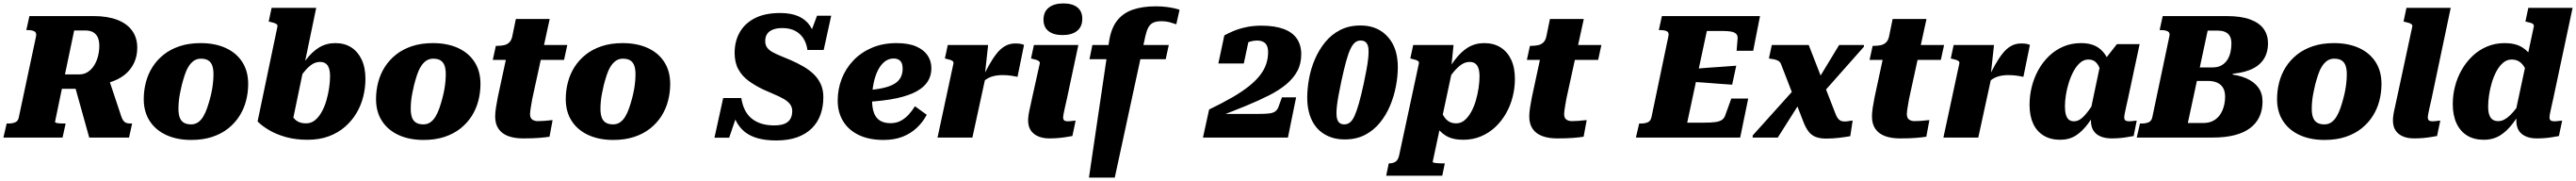

<svg xmlns="http://www.w3.org/2000/svg" viewBox="-56 -804 15071 1058"><path d="M377 -319 575 -359 652 -128Q658 -109 665.5 -99Q673 -89 683 -85.5Q693 -82 707 -82H717L699 0H466ZM328 -82 310 0H-36L-17 -82H-7Q16 -82 33 -89Q50 -96 54 -118L155 -592Q159 -613 145.5 -620.5Q132 -628 108 -628H98L116 -710H492Q572 -710 629 -688.5Q686 -667 716.5 -625.5Q747 -584 747 -525Q747 -475 727.5 -434.5Q708 -394 671.5 -365.5Q635 -337 582.5 -321.5Q530 -306 463 -304Q454 -299 449 -296Q444 -293 440.5 -290.5Q437 -288 431 -285H306L266 -92Q265 -89 271.5 -86.5Q278 -84 290 -83Q302 -82 316 -82ZM441 -626H378L324 -369H407Q436 -369 458 -383.5Q480 -398 495 -422Q510 -446 517.5 -476Q525 -506 525 -536Q525 -566 516 -585.5Q507 -605 489 -615.5Q471 -626 441 -626Z M1173 -229Q1180 -255 1184.5 -280Q1189 -305 1191 -328Q1193 -351 1193 -371Q1193 -400 1186 -420Q1179 -440 1163 -450.5Q1147 -461 1119 -461Q1096 -461 1078.5 -449Q1061 -437 1047.5 -415.5Q1034 -394 1025 -366.5Q1016 -339 1008 -309Q1002 -283 997 -258Q992 -233 990 -210Q988 -187 988 -167Q988 -139 995 -118.5Q1002 -98 1018.5 -87.5Q1035 -77 1062 -77Q1085 -77 1102.5 -89Q1120 -101 1133 -122.5Q1146 -144 1155.5 -171.5Q1165 -199 1173 -229ZM785 -225Q785 -275 797.5 -323Q810 -371 836 -412Q862 -453 901.5 -484.5Q941 -516 995 -534Q1049 -552 1118 -552Q1202 -552 1264.5 -523.5Q1327 -495 1361.5 -441.5Q1396 -388 1396 -313Q1396 -263 1383.5 -215Q1371 -167 1345 -126Q1319 -85 1279.5 -53.5Q1240 -22 1186 -4Q1132 14 1063 14Q980 14 917.5 -14.5Q855 -43 820 -96.5Q785 -150 785 -225Z M1735 -83Q1764 -83 1786.5 -101Q1809 -119 1826 -149.5Q1843 -180 1853.5 -216.5Q1864 -253 1869.5 -289.5Q1875 -326 1875 -357Q1875 -387 1868.5 -405.5Q1862 -424 1849 -433Q1836 -442 1816 -442Q1791 -442 1769 -427.5Q1747 -413 1722.5 -383Q1698 -353 1666 -307L1660 -338Q1697 -405 1733 -453Q1769 -501 1811 -526.5Q1853 -552 1906 -552Q1960 -552 1999 -527Q2038 -502 2060 -455.5Q2082 -409 2082 -343Q2082 -290 2069 -238.5Q2056 -187 2029 -142Q2002 -97 1961.5 -62Q1921 -27 1866.5 -7Q1812 13 1744 13Q1674 13 1618 -2.5Q1562 -18 1520 -42.5Q1478 -67 1451 -94L1567 -648Q1569 -656 1564 -661Q1559 -666 1549 -669.5Q1539 -673 1525 -676L1516 -678L1533 -758H1794L1651 -72Q1640 -82 1633 -94Q1626 -106 1624 -118.5Q1622 -131 1625 -143.5Q1628 -156 1636 -169Q1643 -144 1655 -124.5Q1667 -105 1686 -94Q1705 -83 1735 -83Z M2532 -229Q2539 -255 2543.5 -280Q2548 -305 2550 -328Q2552 -351 2552 -371Q2552 -400 2545 -420Q2538 -440 2522 -450.5Q2506 -461 2478 -461Q2455 -461 2437.5 -449Q2420 -437 2406.5 -415.5Q2393 -394 2384 -366.5Q2375 -339 2367 -309Q2361 -283 2356 -258Q2351 -233 2349 -210Q2347 -187 2347 -167Q2347 -139 2354 -118.5Q2361 -98 2377.5 -87.5Q2394 -77 2421 -77Q2444 -77 2461.5 -89Q2479 -101 2492 -122.5Q2505 -144 2514.5 -171.5Q2524 -199 2532 -229ZM2144 -225Q2144 -275 2156.5 -323Q2169 -371 2195 -412Q2221 -453 2260.5 -484.5Q2300 -516 2354 -534Q2408 -552 2477 -552Q2561 -552 2623.5 -523.5Q2686 -495 2720.5 -441.5Q2755 -388 2755 -313Q2755 -263 2742.5 -215Q2730 -167 2704 -126Q2678 -85 2638.5 -53.5Q2599 -22 2545 -4Q2491 14 2422 14Q2339 14 2276.5 -14.5Q2214 -43 2179 -96.5Q2144 -150 2144 -225Z M3004 5Q2954 5 2917.5 -8.5Q2881 -22 2861 -50.5Q2841 -79 2841 -123Q2841 -146 2845.5 -174.5Q2850 -203 2856 -234L2918 -522L3002 -541H3263L3244 -454H2827L2845 -536H2852Q2875 -536 2893 -540Q2911 -544 2923.5 -556Q2936 -568 2941 -591L2962 -693H3160L3058 -226Q3055 -208 3052 -191Q3049 -174 3047 -160.5Q3045 -147 3045 -138Q3045 -115 3057.5 -105.5Q3070 -96 3091 -96Q3111 -96 3128.5 -97.5Q3146 -99 3159 -100.5Q3172 -102 3177 -102L3159 -5Q3136 -1 3098 2Q3060 5 3004 5Z M3642 -229Q3649 -255 3653.5 -280Q3658 -305 3660 -328Q3662 -351 3662 -371Q3662 -400 3655 -420Q3648 -440 3632 -450.5Q3616 -461 3588 -461Q3565 -461 3547.5 -449Q3530 -437 3516.5 -415.5Q3503 -394 3494 -366.5Q3485 -339 3477 -309Q3471 -283 3466 -258Q3461 -233 3459 -210Q3457 -187 3457 -167Q3457 -139 3464 -118.5Q3471 -98 3487.5 -87.5Q3504 -77 3531 -77Q3554 -77 3571.5 -89Q3589 -101 3602 -122.5Q3615 -144 3624.5 -171.5Q3634 -199 3642 -229ZM3254 -225Q3254 -275 3266.5 -323Q3279 -371 3305 -412Q3331 -453 3370.5 -484.5Q3410 -516 3464 -534Q3518 -552 3587 -552Q3671 -552 3733.5 -523.5Q3796 -495 3830.5 -441.5Q3865 -388 3865 -313Q3865 -263 3852.5 -215Q3840 -167 3814 -126Q3788 -85 3748.5 -53.5Q3709 -22 3655 -4Q3601 14 3532 14Q3449 14 3386.5 -14.5Q3324 -43 3289 -96.5Q3254 -150 3254 -225Z M4485 17Q4426 17 4380.5 5Q4335 -7 4303.5 -31.5Q4272 -56 4252.5 -92.5Q4233 -129 4225 -176Q4233 -176 4241.5 -175Q4250 -174 4257 -170.5Q4264 -167 4264 -157L4210 1H4124L4175 -231H4281Q4287 -191 4302.5 -160.5Q4318 -130 4342.5 -110.5Q4367 -91 4399.5 -81Q4432 -71 4472 -71Q4511 -71 4534 -80.5Q4557 -90 4568 -109Q4579 -128 4579 -155Q4579 -178 4566 -195Q4553 -212 4529.5 -225.5Q4506 -239 4475.5 -252Q4445 -265 4409 -281Q4361 -304 4323.5 -331.5Q4286 -359 4264 -398.5Q4242 -438 4242 -495Q4242 -563 4272 -615.5Q4302 -668 4361 -698Q4420 -728 4508 -728Q4572 -728 4615 -709Q4658 -690 4682.5 -654Q4707 -618 4715 -567Q4706 -565 4698.5 -564Q4691 -563 4685 -566.5Q4679 -570 4675 -581L4724 -712H4807L4763 -512H4668Q4662 -553 4643.5 -581Q4625 -609 4594.5 -624.5Q4564 -640 4521 -640Q4487 -640 4464.5 -630.5Q4442 -621 4431.5 -604.5Q4421 -588 4421 -564Q4421 -541 4432 -526Q4443 -511 4462.5 -500Q4482 -489 4509 -478Q4536 -467 4569 -453Q4608 -436 4643 -416Q4678 -396 4704.5 -370.5Q4731 -345 4746 -312Q4761 -279 4761 -236Q4761 -181 4744.5 -134.5Q4728 -88 4693.5 -54Q4659 -20 4607.5 -1.5Q4556 17 4485 17Z M5113 14Q5029 14 4969 -14.5Q4909 -43 4877 -95Q4845 -147 4845 -216Q4845 -283 4868.5 -343.5Q4892 -404 4937 -451Q4982 -498 5045.5 -525Q5109 -552 5189 -552Q5259 -552 5304 -532.5Q5349 -513 5371 -480Q5393 -447 5393 -406Q5393 -355 5365 -318.5Q5337 -282 5283 -258.5Q5229 -235 5151 -222.5Q5073 -210 4971 -206L4975 -275Q5040 -277 5087 -285Q5134 -293 5164.5 -307.5Q5195 -322 5210 -345.5Q5225 -369 5225 -403Q5225 -422 5219.5 -435Q5214 -448 5202 -455Q5190 -462 5172 -462Q5143 -462 5120 -444Q5097 -426 5080.5 -393.5Q5064 -361 5055 -317Q5046 -273 5046 -221Q5046 -172 5058 -142Q5070 -112 5094 -98Q5118 -84 5154 -84Q5188 -84 5214 -98Q5240 -112 5260.5 -134.5Q5281 -157 5297 -183L5366 -133Q5343 -90 5308 -57Q5273 -24 5225 -5Q5177 14 5113 14Z M5429 0H5633L5713 -367L5706 -366L5725 -541H5489L5472 -462L5481 -460Q5495 -457 5505 -453.5Q5515 -450 5519.5 -445Q5524 -440 5522 -432ZM5935 -541Q5931 -544 5918.5 -547Q5906 -550 5884 -550Q5851 -550 5824.5 -535Q5798 -520 5775 -491Q5752 -462 5730 -422.5Q5708 -383 5684 -333L5686 -316Q5699 -330 5712.5 -339.5Q5726 -349 5741.5 -354.5Q5757 -360 5773.5 -362.5Q5790 -365 5808 -365Q5838 -365 5860.5 -361.5Q5883 -358 5897 -355Z M5959 -100Q5959 -114 5961.5 -131.5Q5964 -149 5970 -174.5Q5976 -200 5984 -239L6027 -432Q6029 -439 6024 -444.5Q6019 -450 6009 -453.5Q5999 -457 5985 -460L5976 -462L5993 -541H6253L6186 -227Q6179 -196 6174 -174Q6169 -152 6166.5 -138.5Q6164 -125 6164 -118Q6164 -105 6170.5 -100Q6177 -95 6191 -95Q6200 -95 6208.5 -96Q6217 -97 6224 -98Q6231 -99 6237 -99L6218 -9Q6201 -6 6179.5 -2.5Q6158 1 6133.5 3Q6109 5 6083 5Q6046 5 6018 -7Q5990 -19 5974.5 -42Q5959 -65 5959 -100ZM6049 -689Q6049 -735 6080 -759.5Q6111 -784 6165 -784Q6218 -784 6247 -761Q6276 -738 6276 -694Q6276 -648 6245.5 -623.5Q6215 -599 6160 -599Q6108 -599 6078.5 -622Q6049 -645 6049 -689Z M6335 -541H6782L6764 -458H6318ZM6737 -680Q6709 -680 6691 -671.5Q6673 -663 6662.5 -643.5Q6652 -624 6645 -593L6466 234H6315L6433 -564Q6445 -640 6480.5 -684.5Q6516 -729 6573 -748Q6630 -767 6704 -767Q6740 -767 6767.5 -763.5Q6795 -760 6814.5 -755.5Q6834 -751 6845 -747L6826 -662Q6817 -665 6792.5 -672.5Q6768 -680 6737 -680Z M6982 0H7479L7527 -235H7444L7423 -177Q7416 -160 7403 -151.5Q7390 -143 7366 -140.5Q7342 -138 7303 -138H7069L7070 -121Q7157 -154 7231.5 -184.5Q7306 -215 7366.5 -245.5Q7427 -276 7469 -311Q7511 -346 7534 -388.5Q7557 -431 7557 -487Q7557 -541 7531 -578.5Q7505 -616 7453 -635Q7401 -654 7323 -654Q7275 -654 7233.5 -645Q7192 -636 7160 -622.5Q7128 -609 7107 -597L7072 -433H7221L7252 -579Q7239 -579 7227.5 -573.5Q7216 -568 7207.5 -560Q7199 -552 7196 -543Q7193 -534 7195 -526Q7206 -537 7222 -546Q7238 -555 7258 -561Q7278 -567 7297 -567Q7320 -567 7334.5 -559.5Q7349 -552 7356 -537Q7363 -522 7363 -498Q7363 -464 7352.5 -431.5Q7342 -399 7318 -367Q7294 -335 7254 -302.5Q7214 -270 7155.5 -236Q7097 -202 7018 -164Z M7811 11Q7770 11 7736 0Q7702 -11 7675 -31.5Q7648 -52 7629.5 -82Q7611 -112 7601.5 -150Q7592 -188 7592 -233Q7592 -285 7602.5 -343.5Q7613 -402 7636.5 -457Q7660 -512 7696.5 -557Q7733 -602 7784.5 -628.5Q7836 -655 7904 -655Q7945 -655 7978.5 -644Q8012 -633 8038.5 -612Q8065 -591 8084 -561.5Q8103 -532 8112.5 -494Q8122 -456 8122 -411Q8122 -359 8111 -300.5Q8100 -242 8077 -187Q8054 -132 8017.5 -87Q7981 -42 7930 -15.5Q7879 11 7811 11ZM7810 -77Q7827 -77 7841.5 -88Q7856 -99 7868.5 -126Q7881 -153 7894 -198.5Q7907 -244 7922 -313Q7932 -360 7938.5 -395.5Q7945 -431 7948 -457.5Q7951 -484 7951 -502Q7951 -525 7946 -539Q7941 -553 7931 -560Q7921 -567 7904 -567Q7886 -567 7872 -556Q7858 -545 7845 -518Q7832 -491 7819.5 -445.5Q7807 -400 7792 -331Q7782 -284 7775.5 -248.5Q7769 -213 7766 -187Q7763 -161 7763 -142Q7763 -120 7768 -105.5Q7773 -91 7783 -84Q7793 -77 7810 -77Z M8054 223 8069 151H8071Q8094 151 8109 141Q8124 131 8130 103L8245 -432Q8247 -440 8242.5 -445Q8238 -450 8228 -453.5Q8218 -457 8204 -460L8195 -462L8212 -541H8448L8433 -393L8444 -410L8326 142Q8325 144 8330.5 146Q8336 148 8345 149Q8354 150 8365.5 150.5Q8377 151 8389 151H8397L8382 223ZM8314 -173 8365 -190Q8373 -159 8385 -135Q8397 -111 8416 -97Q8435 -83 8463 -83Q8491 -83 8512.5 -101Q8534 -119 8551 -149.5Q8568 -180 8578.5 -216.5Q8589 -253 8594.5 -289.5Q8600 -326 8600 -357Q8600 -387 8593.5 -405.5Q8587 -424 8574.5 -433Q8562 -442 8542 -442Q8518 -442 8495.5 -427.5Q8473 -413 8448 -383Q8423 -353 8391 -307L8381 -338Q8419 -405 8455 -453Q8491 -501 8532.5 -526.5Q8574 -552 8628 -552Q8683 -552 8723 -527Q8763 -502 8785 -455.5Q8807 -409 8807 -343Q8807 -290 8794 -238.5Q8781 -187 8755.5 -142Q8730 -97 8693 -62Q8656 -27 8608.5 -7Q8561 13 8504 13Q8442 13 8402 -11.5Q8362 -36 8341 -78Q8320 -120 8314 -173Z M9054 5Q9004 5 8967.5 -8.5Q8931 -22 8911 -50.5Q8891 -79 8891 -123Q8891 -146 8895.5 -174.5Q8900 -203 8906 -234L8968 -522L9052 -541H9313L9294 -454H8877L8895 -536H8902Q8925 -536 8943 -540Q8961 -544 8973.5 -556Q8986 -568 8991 -591L9012 -693H9210L9108 -226Q9105 -208 9102 -191Q9099 -174 9097 -160.5Q9095 -147 9095 -138Q9095 -115 9107.5 -105.5Q9120 -96 9141 -96Q9161 -96 9178.5 -97.5Q9196 -99 9209 -100.5Q9222 -102 9227 -102L9209 -5Q9186 -1 9148 2Q9110 5 9054 5Z M10172 -228 10125 0H9515L9534 -82H9544Q9567 -82 9584 -89Q9601 -96 9606 -119L9705 -592Q9710 -614 9696.5 -621Q9683 -628 9659 -628H9649L9667 -710H10241L10201 -507H10104L10110 -579Q10111 -597 10101 -606.5Q10091 -616 10071 -619.5Q10051 -623 10021 -623H9930L9815 -87H9916Q9956 -87 9980.5 -90.5Q10005 -94 10018.5 -103.5Q10032 -113 10038 -131L10073 -228ZM9861 -402Q9901 -406 9941 -408.5Q9981 -411 10021.5 -414Q10062 -417 10102 -420L10078 -309Q10039 -312 10000.5 -314.5Q9962 -317 9923 -320.5Q9884 -324 9844 -326Z M10607 -258 10560 -304 10704 -541H10849V-531ZM10198 0V-12L10442 -283L10494 -235L10345 0ZM10628 6Q10593 6 10568.5 -3Q10544 -12 10526.5 -33.5Q10509 -55 10494 -94L10364 -429Q10361 -439 10353 -445Q10345 -451 10333.5 -454.5Q10322 -458 10306 -460L10293 -462L10310 -541H10526L10681 -143Q10688 -124 10695.5 -113.5Q10703 -103 10712.5 -98.5Q10722 -94 10735 -94Q10749 -94 10761.5 -96.5Q10774 -99 10783 -99L10769 -8Q10741 -3 10704 1.5Q10667 6 10628 6Z M11059 5Q11009 5 10972.5 -8.5Q10936 -22 10916 -50.5Q10896 -79 10896 -123Q10896 -146 10900.5 -174.5Q10905 -203 10911 -234L10973 -522L11057 -541H11318L11299 -454H10882L10900 -536H10907Q10930 -536 10948 -540Q10966 -544 10978.5 -556Q10991 -568 10996 -591L11017 -693H11215L11113 -226Q11110 -208 11107 -191Q11104 -174 11102 -160.5Q11100 -147 11100 -138Q11100 -115 11112.5 -105.5Q11125 -96 11146 -96Q11166 -96 11183.5 -97.5Q11201 -99 11214 -100.5Q11227 -102 11232 -102L11214 -5Q11191 -1 11153 2Q11115 5 11059 5Z M11314 0H11518L11598 -367L11591 -366L11610 -541H11374L11357 -462L11366 -460Q11380 -457 11390 -453.5Q11400 -450 11404.5 -445Q11409 -440 11407 -432ZM11820 -541Q11816 -544 11803.5 -547Q11791 -550 11769 -550Q11736 -550 11709.5 -535Q11683 -520 11660 -491Q11637 -462 11615 -422.5Q11593 -383 11569 -333L11571 -316Q11584 -330 11597.5 -339.5Q11611 -349 11626.5 -354.5Q11642 -360 11658.5 -362.5Q11675 -365 11693 -365Q11723 -365 11745.5 -361.5Q11768 -358 11782 -355Z M12301 -329 12246 -336Q12240 -372 12230.5 -399Q12221 -426 12205 -441Q12189 -456 12162 -456Q12135 -456 12113.5 -437Q12092 -418 12075.5 -387.5Q12059 -357 12047.5 -320.5Q12036 -284 12030.5 -248Q12025 -212 12025 -183Q12025 -152 12031 -132.5Q12037 -113 12048.5 -104Q12060 -95 12078 -95Q12100 -95 12120 -110.5Q12140 -126 12163 -157Q12186 -188 12216 -235L12233 -198Q12196 -130 12162 -83.5Q12128 -37 12089 -12Q12050 13 11997 13Q11941 13 11900.5 -11.5Q11860 -36 11839 -81.5Q11818 -127 11818 -191Q11818 -245 11831 -297Q11844 -349 11869.5 -395Q11895 -441 11932 -476.5Q11969 -512 12016 -532Q12063 -552 12119 -552Q12184 -552 12223 -523.5Q12262 -495 12280.5 -445.5Q12299 -396 12301 -329ZM12462 -546 12394 -228Q12387 -196 12382 -174.5Q12377 -153 12374.5 -139Q12372 -125 12372 -118Q12372 -105 12379 -100Q12386 -95 12399 -95Q12413 -95 12425 -97Q12437 -99 12445 -99L12427 -9Q12410 -6 12389.5 -2.5Q12369 1 12346 3Q12323 5 12298 5Q12261 5 12233.5 -6.5Q12206 -18 12191.5 -41Q12177 -64 12177 -99Q12177 -106 12177.5 -116Q12178 -126 12179 -141L12169 -130L12231 -424L12242 -435L12329 -546Z M12859 -331H12797L12744 -85H12833Q12869 -85 12893.5 -98.5Q12918 -112 12933 -134.5Q12948 -157 12955 -184Q12962 -211 12962 -239Q12962 -269 12951 -289Q12940 -309 12917.5 -320Q12895 -331 12859 -331ZM12918 -625H12860L12814 -410H12890Q12919 -410 12940 -421.5Q12961 -433 12974 -452.5Q12987 -472 12993 -497Q12999 -522 12999 -549Q12999 -574 12991 -590.5Q12983 -607 12965 -616Q12947 -625 12918 -625ZM12977 -371 13012 -391 13000 -343 12972 -372Q13037 -367 13084 -347Q13131 -327 13156 -293Q13181 -259 13181 -211Q13181 -160 13162.5 -121Q13144 -82 13108 -55Q13072 -28 13017.5 -14Q12963 0 12891 0H12445L12464 -82H12474Q12497 -82 12514 -89Q12531 -96 12536 -118L12636 -592Q12641 -613 12627 -620.5Q12613 -628 12589 -628H12579L12597 -710H12971Q13056 -710 13109.5 -690Q13163 -670 13188 -634.5Q13213 -599 13213 -552Q13213 -494 13185.5 -454.5Q13158 -415 13105 -394.5Q13052 -374 12977 -371Z M13654 -229Q13661 -255 13665.5 -280Q13670 -305 13672 -328Q13674 -351 13674 -371Q13674 -400 13667 -420Q13660 -440 13644 -450.5Q13628 -461 13600 -461Q13577 -461 13559.5 -449Q13542 -437 13528.5 -415.5Q13515 -394 13506 -366.5Q13497 -339 13489 -309Q13483 -283 13478 -258Q13473 -233 13471 -210Q13469 -187 13469 -167Q13469 -139 13476 -118.5Q13483 -98 13499.5 -87.5Q13516 -77 13543 -77Q13566 -77 13583.5 -89Q13601 -101 13614 -122.5Q13627 -144 13636.5 -171.5Q13646 -199 13654 -229ZM13266 -225Q13266 -275 13278.5 -323Q13291 -371 13317 -412Q13343 -453 13382.5 -484.5Q13422 -516 13476 -534Q13530 -552 13599 -552Q13683 -552 13745.5 -523.5Q13808 -495 13842.5 -441.5Q13877 -388 13877 -313Q13877 -263 13864.5 -215Q13852 -167 13826 -126Q13800 -85 13760.5 -53.5Q13721 -22 13667 -4Q13613 14 13544 14Q13461 14 13398.5 -14.5Q13336 -43 13301 -96.5Q13266 -150 13266 -225Z M14057 -648Q14059 -656 14054 -661Q14049 -666 14039 -669.5Q14029 -673 14015 -676L14006 -678L14023 -758H14282L14170 -227Q14163 -196 14158 -174Q14153 -152 14150.5 -138.5Q14148 -125 14148 -118Q14148 -105 14154.5 -100Q14161 -95 14175 -95Q14184 -95 14192.5 -96Q14201 -97 14208 -98Q14215 -99 14221 -99L14202 -9Q14185 -6 14163.5 -2.5Q14142 1 14118 3Q14094 5 14067 5Q14030 5 14002 -7Q13974 -19 13959 -42Q13944 -65 13944 -100Q13944 -114 13946.5 -131.5Q13949 -149 13955 -174.5Q13961 -200 13969 -239Z M14475 13Q14419 13 14378.5 -11.5Q14338 -36 14316 -83Q14294 -130 14294 -196Q14294 -249 14307.5 -300.5Q14321 -352 14347 -397Q14373 -442 14410 -477Q14447 -512 14494.5 -532Q14542 -552 14598 -552Q14660 -552 14700 -527.5Q14740 -503 14761 -461Q14782 -419 14787 -366L14736 -349Q14729 -381 14717 -404.5Q14705 -428 14686 -442Q14667 -456 14638 -456Q14611 -456 14589 -437.5Q14567 -419 14550.5 -389Q14534 -359 14523 -322.5Q14512 -286 14506.5 -249.5Q14501 -213 14501 -182Q14501 -152 14507.5 -133Q14514 -114 14527 -105Q14540 -96 14560 -96Q14578 -96 14594.5 -104.5Q14611 -113 14628.5 -129.5Q14646 -146 14666 -172Q14686 -198 14711 -232L14721 -200Q14683 -133 14647.5 -85.5Q14612 -38 14571 -12.5Q14530 13 14475 13ZM14786 5Q14730 5 14698 -21Q14666 -47 14666 -99Q14666 -104 14666 -109.5Q14666 -115 14666.5 -123Q14667 -131 14668 -141L14657 -130L14768 -648Q14770 -656 14765.5 -661.5Q14761 -667 14751.5 -670Q14742 -673 14728 -676L14719 -678L14736 -758H14995L14882 -228Q14875 -196 14870 -174.5Q14865 -153 14862.5 -139Q14860 -125 14860 -118Q14860 -105 14867 -100Q14874 -95 14888 -95Q14901 -95 14913.5 -97Q14926 -99 14934 -99L14915 -9Q14899 -6 14878.5 -2.5Q14858 1 14835 3Q14812 5 14786 5Z"/></svg>

Font: Roboto Serif 20pt ExtraBold
Style: Italic
Weight: 800
Italic angle: -10°
Version: Version 1.007